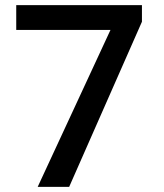

<svg xmlns="http://www.w3.org/2000/svg" viewBox="-20 -731 640 751"><path d="M535.2 -646 250.5 0H127.4L412.1 -613.8H43.5V-710.9H535.2Z"/></svg>

Font: Roboto Mono
Style: Regular
Weight: 500
Designer: Google
Version: Version 2.000986; 2015; ttfautohint (v1.3)